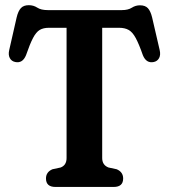

<svg xmlns="http://www.w3.org/2000/svg" viewBox="-20 -740 668 760"><path d="M169 -700H462.5Q487 -700 501.8 -709.5Q516.5 -719 534 -719Q555 -719 565.5 -707.5Q576 -696 582 -671.5L612 -542Q616.5 -523 609.8 -510.2Q603 -497.5 588.5 -494.5Q559 -488.5 545.5 -521.5Q530 -566 517.2 -589.5Q504.5 -613 489.2 -621.5Q474 -630 451.5 -630H384.5V-114.5Q384.5 -86.5 409.5 -77L442 -70Q467.5 -59 467.5 -33.5Q467.5 0 430 0H199.5Q162 0 162 -33.5Q162 -59 187.5 -70L220 -77Q243.5 -86 243.5 -114.5V-630H173.5Q151.5 -630 137.2 -621.5Q123 -613 110.8 -589.8Q98.5 -566.5 83 -521.5Q69.5 -488.5 40.5 -494.5Q25.5 -497.5 18.8 -510.2Q12 -523 16.5 -542L46 -671.5Q52 -696.5 62.8 -708Q73.5 -719.5 94 -719.5Q112.5 -719.5 127.5 -709.8Q142.5 -700 169 -700Z"/></svg>

Font: Fraunces 144pt SuperSoft SemiBold
Style: Regular
Weight: 600
Version: Version 1.000;[b76b70a41]